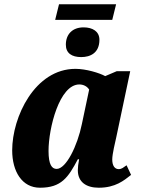

<svg xmlns="http://www.w3.org/2000/svg" viewBox="-20 -868 683 898"><path d="M238 -775H505L523 -848H256ZM360 -601C402 -601 445 -620 445 -682C445 -721 413 -740 371 -740C319 -740 288 -708 288 -659C288 -619 316 -601 360 -601ZM167 10C267 10 299 -38 344 -123H350C346 -102 344 -85 344 -72C344 -16 384 10 442 10C520 10 560 -24 593 -50L572 -95C557 -85 550 -77 535 -77C518 -77 505 -91 505 -122C505 -148 519 -204 524 -227L589 -535H526L472 -512C445 -527 382 -546 333 -546C143 -546 37 -321 37 -165C37 -66 83 10 167 10ZM245 -78C223 -78 207 -97 207 -162C207 -269 258 -473 351 -473C369 -473 387 -465 397 -449L363 -288C342 -185 289 -78 245 -78Z"/></svg>

Font: Noto Serif Condensed Black
Style: Italic
Weight: 900
Width: 3
Italic angle: -12°
Designer: Monotype Design Team
Foundry: Monotype Imaging Inc.
Version: Version 2.013